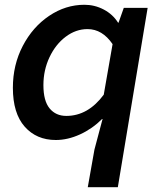

<svg xmlns="http://www.w3.org/2000/svg" viewBox="-20 -574 657 805"><path d="M376 53 410 -75H408Q367 -34 315.5 -10.5Q264 13 214 13Q133 13 83.5 -43Q34 -99 34 -206Q34 -302 75.5 -381.5Q117 -461 186 -507.5Q255 -554 334 -554Q377 -554 415 -534Q453 -514 475 -479H477L499 -541H599L474 211H348ZM415 -177 452 -389Q409 -452 347 -452Q298 -452 255.5 -420Q213 -388 187.5 -334Q162 -280 162 -217Q162 -151 188 -119.5Q214 -88 258 -88Q349 -88 415 -177Z"/></svg>

Font: Nebula Sans Semibold
Style: Regular
Weight: 600
Italic angle: -9°
Designer: Paul D. Hunt for Adobe (as Source Sans)
Foundry: Nebula Entertainment & Broadcasting LLC
Version: Version 1.010